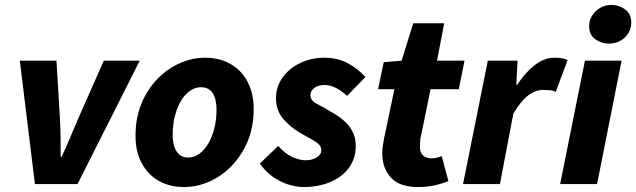

<svg xmlns="http://www.w3.org/2000/svg" viewBox="-20 -743 2568 775"><path d="M121 0 60 -498H208L222 -263Q224 -226 224.5 -187.5Q225 -149 225 -110H229Q247 -149 262.5 -186.5Q278 -224 295 -263L399 -498H544L293 0Z M723 12Q664 12 620 -13.5Q576 -39 551.5 -85.5Q527 -132 527 -194Q527 -267 551 -325Q575 -383 615.5 -424.5Q656 -466 706 -488Q756 -510 808 -510Q867 -510 911 -484.5Q955 -459 979.5 -412.5Q1004 -366 1004 -304Q1004 -231 980 -173.5Q956 -116 915.5 -74Q875 -32 825 -10Q775 12 723 12ZM740 -107Q763 -107 784 -122Q805 -137 820.5 -163Q836 -189 845 -224.5Q854 -260 854 -301Q854 -343 838.5 -367Q823 -391 791 -391Q768 -391 747 -376.5Q726 -362 710.5 -336Q695 -310 686 -274.5Q677 -239 677 -197Q677 -156 693 -131.5Q709 -107 740 -107Z M1205 12Q1176 12 1143 1.5Q1110 -9 1080 -30.5Q1050 -52 1029 -83L1103 -154Q1131 -122 1160.5 -109Q1190 -96 1214 -96Q1231 -96 1245.5 -101.5Q1260 -107 1268.5 -116Q1277 -125 1277 -137Q1277 -150 1267 -160Q1257 -170 1238 -180.5Q1219 -191 1191 -207Q1153 -229 1123.5 -263Q1094 -297 1094 -346Q1094 -393 1120.5 -430Q1147 -467 1191.5 -488.5Q1236 -510 1290 -510Q1342 -510 1383.5 -488Q1425 -466 1455 -432L1381 -356Q1362 -374 1338 -387Q1314 -400 1290 -400Q1264 -400 1248.5 -388Q1233 -376 1233 -359Q1233 -337 1259 -324Q1285 -311 1314 -293Q1340 -279 1363.5 -260Q1387 -241 1401.5 -215Q1416 -189 1416 -154Q1416 -104 1389 -66.5Q1362 -29 1314 -8.5Q1266 12 1205 12Z M1668 12Q1592 12 1557.5 -26.5Q1523 -65 1523 -124Q1523 -141 1525.5 -156.5Q1528 -172 1531 -188L1572 -383H1506L1529 -492L1601 -498L1648 -649H1773L1744 -498H1855L1832 -383H1718L1677 -183Q1676 -174 1675.5 -166Q1675 -158 1675 -150Q1675 -127 1687.5 -115.5Q1700 -104 1721 -104Q1733 -104 1743.5 -106.5Q1754 -109 1763 -113L1790 -12Q1769 -3 1737.5 4.5Q1706 12 1668 12Z M1849 0 1949 -498H2069L2064 -401H2068Q2098 -448 2137 -479Q2176 -510 2218 -510Q2238 -510 2251 -507.5Q2264 -505 2271 -500L2223 -372Q2213 -378 2198.5 -379Q2184 -380 2172 -380Q2141 -380 2111.5 -357.5Q2082 -335 2052 -284L1998 0Z M2241 0 2341 -498H2489L2390 0ZM2437 -567Q2408 -567 2383 -584.5Q2358 -602 2358 -637Q2358 -672 2384.5 -697.5Q2411 -723 2449 -723Q2479 -723 2503.5 -705Q2528 -687 2528 -653Q2528 -616 2502 -591.5Q2476 -567 2437 -567Z"/></svg>

Font: Source Sans 3 ExtraBold
Style: Italic
Weight: 800
Italic angle: -11°
Version: Version 3.052;hotconv 1.1.0;makeotfexe 2.6.0